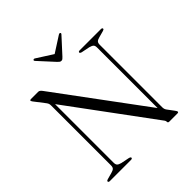

<svg xmlns="http://www.w3.org/2000/svg" viewBox="-226 -1021 1181 1181"><g transform="rotate(-45 364.0 -431.0)"><path d="M250 -8Q250 0 238 0H54.5Q42.5 0 42.5 -8Q42.5 -14 53 -17L95 -28.5Q113.5 -33.5 120.5 -40.5Q127.5 -47.5 127.5 -63.5V-584Q127.5 -594.5 124.5 -602Q121.5 -609.5 110 -623.5L64.5 -682.5Q58.5 -691 58.5 -694.5Q58.5 -700 67 -700H131.5Q143 -700 155 -683.5L579.5 -110V-636.5Q579.5 -652.5 572.5 -659.5Q565.5 -666.5 547 -671.5L490.5 -683Q480 -686.5 480 -692Q480 -700 492 -700H675.5Q688 -700 688 -692Q688 -686 677 -683L635 -671.5Q617 -667 610 -659.8Q603 -652.5 603 -636.5V-93Q603 -77 611.5 -65.5L643.5 -22.5Q652 -11 652 -6.5Q652 0 641 0H572Q560 0 560 -9.5Q560 -15 558.2 -19.2Q556.5 -23.5 548.5 -33.5L150.5 -573V-63.5Q150.5 -48 157.2 -40.8Q164 -33.5 182.5 -28.5L239.5 -17Q250 -13.5 250 -8ZM389 -747.5Q383 -741 378.2 -737.2Q373.5 -733.5 366.5 -733.5Q360 -733.5 355 -737.2Q350 -741 343.5 -747.5L251.5 -848Q244.5 -856 250.5 -860Q255.5 -864 264 -858L366.5 -792.5L468.5 -858Q477.5 -864 482.5 -860Q488 -855.5 481 -848Z"/></g></svg>

Font: Fraunces 72pt S000 Light
Style: Regular
Weight: 300
Version: Version 1.000; ttfautohint (v1.8.3)